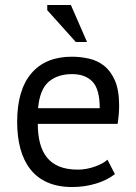

<svg xmlns="http://www.w3.org/2000/svg" viewBox="-20 -740 548 772"><path d="M49 0ZM442 -40Q412 -16 366.5 -2Q321 12 270 12Q213 12 171 -6.5Q129 -25 102 -59.5Q75 -94 62 -142Q49 -190 49 -250Q49 -378 106 -445Q163 -512 269 -512Q303 -512 337 -504.5Q371 -497 398 -476Q425 -455 442 -416.5Q459 -378 459 -315Q459 -282 453 -242H132Q132 -198 141 -164Q150 -130 169 -106.5Q188 -83 218.5 -70.5Q249 -58 293 -58Q327 -58 361 -70Q395 -82 412 -98ZM270 -442Q211 -442 175.5 -411Q140 -380 133 -305H381Q381 -381 352 -411.5Q323 -442 270 -442ZM330 -571H285L170 -699V-720H265Z"/></svg>

Font: PT Sans
Style: Regular
Weight: 400
Designer: A.Korolkova, O.Umpeleva, V.Yefimov
Foundry: ParaType Ltd
Version: Version 2.003